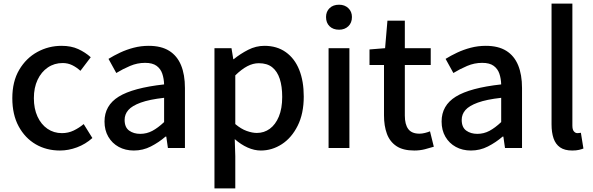

<svg xmlns="http://www.w3.org/2000/svg" viewBox="-20 -817 3276 1060"><path d="M311 14Q236 14 177 -20.5Q118 -55 83 -119.5Q48 -184 48 -275Q48 -367 86 -431.5Q124 -496 186 -530Q248 -564 320 -564Q373 -564 412 -546Q451 -528 481 -501L424 -426Q402 -446 378 -457.5Q354 -469 326 -469Q280 -469 244 -444.5Q208 -420 187.5 -376.5Q167 -333 167 -275Q167 -217 187 -173.5Q207 -130 242 -106Q277 -82 322 -82Q357 -82 387 -96.5Q417 -111 442 -132L490 -55Q452 -21 405 -3.5Q358 14 311 14Z M719 14Q672 14 635.5 -6Q599 -26 578 -62Q557 -98 557 -146Q557 -235 635.5 -283.5Q714 -332 886 -351Q885 -383 876 -410Q867 -437 844.5 -453.5Q822 -470 781 -470Q738 -470 698 -453Q658 -436 622 -414L579 -492Q608 -510 643 -526.5Q678 -543 718 -553.5Q758 -564 801 -564Q870 -564 914 -536.5Q958 -509 979.5 -457Q1001 -405 1001 -331V0H907L898 -63H894Q857 -31 813 -8.5Q769 14 719 14ZM754 -78Q790 -78 821 -94.5Q852 -111 886 -143V-277Q805 -268 757 -250.5Q709 -233 688.5 -209.5Q668 -186 668 -155Q668 -114 693 -96Q718 -78 754 -78Z M1164 223V-551H1258L1268 -490H1270Q1307 -520 1350 -542Q1393 -564 1440 -564Q1509 -564 1558 -529Q1607 -494 1632 -431.5Q1657 -369 1657 -284Q1657 -190 1623.5 -123Q1590 -56 1536 -21Q1482 14 1420 14Q1384 14 1347 -2.5Q1310 -19 1276 -49L1279 45V223ZM1398 -83Q1438 -83 1469.5 -106Q1501 -129 1519.5 -173.5Q1538 -218 1538 -282Q1538 -340 1524.5 -381.5Q1511 -423 1483 -445.5Q1455 -468 1409 -468Q1377 -468 1345.5 -451.5Q1314 -435 1279 -401V-132Q1311 -105 1342 -94Q1373 -83 1398 -83Z M1794 0V-551H1909V0ZM1852 -653Q1819 -653 1799.5 -672Q1780 -691 1780 -723Q1780 -753 1799.5 -772Q1819 -791 1852 -791Q1883 -791 1903 -772Q1923 -753 1923 -723Q1923 -691 1903 -672Q1883 -653 1852 -653Z M2267 14Q2205 14 2168.5 -10.5Q2132 -35 2116 -78.5Q2100 -122 2100 -180V-458H2020V-544L2106 -551L2119 -703H2215V-551H2358V-458H2215V-179Q2215 -130 2234 -104.5Q2253 -79 2296 -79Q2310 -79 2326 -83Q2342 -87 2354 -92L2375 -7Q2353 0 2325.5 7Q2298 14 2267 14Z M2580 14Q2533 14 2496.5 -6Q2460 -26 2439 -62Q2418 -98 2418 -146Q2418 -235 2496.5 -283.5Q2575 -332 2747 -351Q2746 -383 2737 -410Q2728 -437 2705.5 -453.5Q2683 -470 2642 -470Q2599 -470 2559 -453Q2519 -436 2483 -414L2440 -492Q2469 -510 2504 -526.5Q2539 -543 2579 -553.5Q2619 -564 2662 -564Q2731 -564 2775 -536.5Q2819 -509 2840.5 -457Q2862 -405 2862 -331V0H2768L2759 -63H2755Q2718 -31 2674 -8.5Q2630 14 2580 14ZM2615 -78Q2651 -78 2682 -94.5Q2713 -111 2747 -143V-277Q2666 -268 2618 -250.5Q2570 -233 2549.5 -209.5Q2529 -186 2529 -155Q2529 -114 2554 -96Q2579 -78 2615 -78Z M3139 14Q3097 14 3072 -3.5Q3047 -21 3036 -53.5Q3025 -86 3025 -130V-797H3140V-124Q3140 -101 3148.5 -91.5Q3157 -82 3167 -82Q3171 -82 3175 -82.5Q3179 -83 3187 -84L3201 3Q3191 7 3176 10.5Q3161 14 3139 14Z"/></svg>

Font: Noto Sans SC Thin Medium
Style: Regular
Weight: 500
Version: Version 2.004-H2;hotconv 1.0.118;makeotfexe 2.5.65603